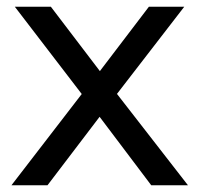

<svg xmlns="http://www.w3.org/2000/svg" viewBox="-20 -550 592 570"><path d="M14 0 242 -296 241 -247 24 -530H131L297 -312H256L422 -530H527L307 -245L308 -296L538 0H429L254 -232L293 -226L121 0Z"/></svg>

Font: Montserrat Thin Medium
Style: Regular
Weight: 500
Version: Version 9.000